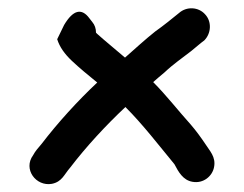

<svg xmlns="http://www.w3.org/2000/svg" viewBox="-20 -547 598 470"><path d="M215 -467C215 -477 212 -486 206 -493L199 -502C180 -528 159 -523 137 -486L120 -451C126 -432 138 -415 156 -398C174 -381 197 -362 218 -345C170 -300 121 -246 82 -195C72 -183 67 -178 61 -167C36 -133 68 -90 107 -97C132 -102 137 -120 152 -137C191 -188 239 -240 287 -285C330 -242 369 -191 407 -145C417 -126 428 -106 451 -102C478 -97 500 -116 504 -138C509 -163 493 -178 483 -194C473 -209 460 -227 447 -242C418 -274 387 -314 355 -346C363 -353 372 -361 383 -370C404 -390 425 -404 448 -422C463 -434 469 -440 480 -448C497 -465 499 -494 482 -512C466 -530 437 -532 418 -515C402 -502 380 -484 360 -470C336 -451 311 -428 286 -406C264 -425 238 -446 218 -464Z"/></svg>

Font: Dictator
Style: Regular
Weight: 500
Version: Version MIL.1277